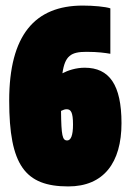

<svg xmlns="http://www.w3.org/2000/svg" viewBox="-20 -657 465 689"><path d="M13 -296C13 -64 70 12 225 12C352 12 416 -73 416 -215C416 -353 372 -414 284 -414C252 -414 223 -404 204 -394C213 -457 235 -471 290 -471C333 -471 358 -467 376 -464V-627C359 -633 315 -637 277 -637C105 -637 13 -531 13 -296ZM219 -265C234 -265 242 -255 242 -210C242 -170 234 -153 221 -153C204 -153 200 -170 199 -259C207 -263 213 -265 219 -265Z"/></svg>

Font: Blinker Headline
Style: Regular
Weight: 900
Width: 4
Designer: Juergen Huber
Foundry: supertype
Version: Version 1.015;PS 1.15;hotconv 1.0.88;makeotf.lib2.5.647800